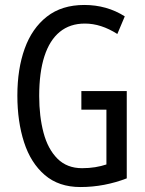

<svg xmlns="http://www.w3.org/2000/svg" viewBox="-20 -744 585 774"><path d="M308 -377H491V-25Q447 -8 400 1Q353 10 304 10Q217 10 160.5 -38.5Q104 -87 77 -170.5Q50 -254 50 -359Q50 -466 79.5 -548Q109 -630 169 -677Q229 -724 320 -724Q365 -724 406 -712.5Q447 -701 483 -678L453 -607Q420 -628 387.5 -638.5Q355 -649 322 -649Q262 -649 221 -615.5Q180 -582 159 -517Q138 -452 138 -357Q138 -275 155.5 -209Q173 -143 211.5 -104.5Q250 -66 311 -66Q339 -66 363.5 -70Q388 -74 409 -81V-302H308Z"/></svg>

Font: Noto Sans ExtraCondensed
Style: Regular
Weight: 400
Width: 2
Designer: Monotype Design Team
Foundry: Monotype Imaging Inc.
Version: Version 2.013